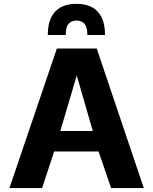

<svg xmlns="http://www.w3.org/2000/svg" viewBox="-20 -958 781 978"><path d="M28.1 0 269.6 -710.9H472.7L712.5 0H545.9L482 -186.6H255.9L194.5 0ZM287.2 -290.8H452.7L370.9 -573.4ZM223.4 -779.6Q223.4 -835.2 241.1 -870.2Q258.8 -905.3 291.6 -921.9Q324.4 -938.5 369.5 -938.5Q414.6 -938.5 447.1 -921.9Q479.6 -905.3 497.3 -870.2Q515 -835.2 515 -779.6H424.9Q424.9 -808 417.7 -824.1Q410.5 -840.2 398 -846.8Q385.4 -853.4 369.5 -853.4Q346 -853.4 330.4 -837.8Q314.8 -822.3 314.8 -779.6Z"/></svg>

Font: Comme
Style: Regular
Weight: 400
Designer: Vernon Adams
Foundry: Vernon Adams
Version: Version 1.000;gftools[0.9.27]